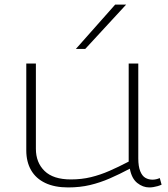

<svg xmlns="http://www.w3.org/2000/svg" viewBox="-20 -810 737 840"><path d="M278 10Q219 10 178 -9.5Q137 -29 116 -65.5Q95 -102 95 -152V-532H137V-159Q137 -99 175 -62Q213 -25 290 -25Q337 -25 378 -35Q419 -45 459 -62.5Q499 -80 543 -103V-532H585V-117Q585 -82 593.5 -61Q602 -40 616 -32Q630 -24 647 -24Q663 -24 679 -31L687 -2Q678 2 669 4.5Q660 7 651 8.5Q642 10 633 10Q605 10 580.5 -9.5Q556 -29 548 -72Q503 -48 460.5 -29.5Q418 -11 374 -0.5Q330 10 278 10ZM312 -596 484 -790H532L353 -596Z"/></svg>

Font: Georama Expanded ExtraLight
Style: Regular
Weight: 250
Width: 7
Designer: Jean-Baptiste Levee
Foundry: Production Type
Version: Version 1.001